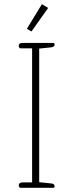

<svg xmlns="http://www.w3.org/2000/svg" viewBox="-20 -901 352 921"><path d="M109 -763 181 -881 211 -863 131 -750ZM70 -12Q70 -18 74.5 -22Q79 -26 88 -26H134V-669H79Q75 -669 72.5 -672.5Q70 -676 70 -681Q70 -695 87 -695H235Q242 -695 242 -687Q242 -676 226 -674L168 -668V-27L226 -21Q242 -19 242 -8Q242 0 235 0H79Q75 0 72.5 -3.5Q70 -7 70 -12Z"/></svg>

Font: Maitree ExtraLight
Style: Regular
Weight: 250
Designer: CadsonDemak Team
Foundry: CadsonDemak
Version: Version 1.002